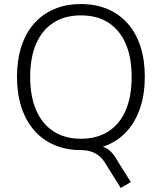

<svg xmlns="http://www.w3.org/2000/svg" viewBox="-20 -733 799 948"><path d="M576 195 498 70Q480 40 450 24Q420 8 379 8L432 -16Q464 -16 486.5 -9Q509 -2 526.5 15Q544 32 561 63L626 166ZM379 8Q307 8 248.5 -17Q190 -42 149 -89Q108 -136 86 -202.5Q64 -269 64 -353Q64 -437 85.5 -503.5Q107 -570 148 -616.5Q189 -663 247.5 -688Q306 -713 379 -713Q452 -713 510.5 -688.5Q569 -664 610.5 -617Q652 -570 673.5 -503.5Q695 -437 695 -354Q695 -270 673 -203Q651 -136 610 -89Q569 -42 510.5 -17Q452 8 379 8ZM379 -48Q459 -48 515 -84Q571 -120 600.5 -188Q630 -256 630 -353Q630 -450 600.5 -517.5Q571 -585 515.5 -621Q460 -657 379 -657Q300 -657 244 -621Q188 -585 158.5 -517Q129 -449 129 -353Q129 -257 158.5 -189Q188 -121 244 -84.5Q300 -48 379 -48Z"/></svg>

Font: Nunito Sans 12pt Light
Style: Regular
Weight: 300
Designer: Vernon Adams
Foundry: Vernon Adams
Version: Version 3.101;gftools[0.9.27]